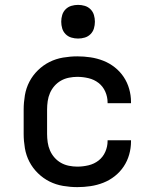

<svg xmlns="http://www.w3.org/2000/svg" viewBox="-20 -759 640 787"><path d="M297 8Q268 8 238.5 3Q209 -2 183 -15Q157 -28 135.5 -49Q114 -70 100.5 -96Q87 -122 82 -151.5Q77 -181 77 -210V-310Q77 -339 82 -368.5Q87 -398 100.5 -424Q114 -450 135.5 -471Q157 -492 183 -505Q209 -518 238.5 -523Q268 -528 297 -528Q324 -528 351 -524Q378 -520 403.5 -510Q429 -500 450.5 -483Q472 -466 487 -443.5Q502 -421 509.5 -394.5Q517 -368 517 -341V-336H421V-339Q421 -362 411.5 -383.5Q402 -405 384 -419Q366 -433 343 -438.5Q320 -444 297 -444Q280 -444 262.5 -440.5Q245 -437 230 -428.5Q215 -420 203.5 -407Q192 -394 185 -378Q178 -362 175.5 -344.5Q173 -327 173 -310V-210Q173 -193 175.5 -175.5Q178 -158 185 -142Q192 -126 203.5 -113Q215 -100 230 -91.5Q245 -83 262.5 -79.5Q280 -76 297 -76Q320 -76 343 -81.5Q366 -87 384 -101Q402 -115 411.5 -136.5Q421 -158 421 -181V-184H517V-179Q517 -152 509.5 -125.5Q502 -99 487 -76.5Q472 -54 450.5 -37Q429 -20 403.5 -10Q378 0 351 4Q324 8 297 8ZM300 -601Q286 -601 272.5 -605Q259 -609 249 -619Q239 -629 235 -642.5Q231 -656 231 -670Q231 -684 235 -697.5Q239 -711 249 -721Q259 -731 272.5 -735Q286 -739 300 -739Q314 -739 327.5 -735Q341 -731 351 -721Q361 -711 365 -697.5Q369 -684 369 -670Q369 -656 365 -642.5Q361 -629 351 -619Q341 -609 327.5 -605Q314 -601 300 -601Z"/></svg>

Font: Iosevka Medium Extended
Style: Regular
Weight: 500
Width: 7
Monospace: yes
Designer: Belleve Invis
Foundry: Belleve Invis
Version: Version 32.5.0; ttfautohint (v1.8.4)